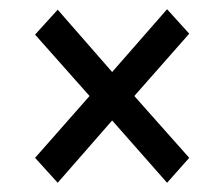

<svg xmlns="http://www.w3.org/2000/svg" viewBox="-20 -392 445 416"><path d="M105 4 223 -131 342 4 390 -50 271 -184 390 -319 342 -372 223 -236 105 -371 56 -317 174 -184 56 -50Z"/></svg>

Font: Junicode Two Beta SemiCondensed Medium
Style: Italic
Weight: 500
Width: 4
Italic angle: -10°
Version: Version 1.063